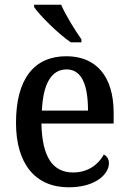

<svg xmlns="http://www.w3.org/2000/svg" viewBox="-20 -786 547 816"><path d="M281 -606H326V-619C299 -657 259 -721 240 -766H125V-756C148 -721 228 -642 281 -606ZM272 10C389 10 443 -48 443 -92C443 -111 433 -124 421 -129C399 -88 355 -53 291 -53C205 -53 159 -117 156 -261H463V-306C463 -464 387 -547 262 -547C126 -547 48 -452 48 -264C48 -91 129 10 272 10ZM354 -316H158C163 -429 198 -491 263 -491C329 -491 354 -422 354 -316Z"/></svg>

Font: Noto Serif Tamil SemiCondensed Medium
Style: Regular
Weight: 500
Width: 4
Designer: Indian Type Foundry, Tom Grace, and the Monotype Design Team
Foundry: Monotype Imaging Inc.
Version: Version 2.004